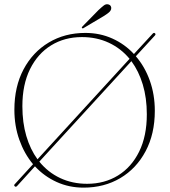

<svg xmlns="http://www.w3.org/2000/svg" viewBox="-20 -867 796 901"><path d="M49 7Q44 2 49.5 -3L135 -96.5Q94 -145.5 70.8 -210.8Q47.5 -276 47.5 -352Q47.5 -460.5 90.5 -541.5Q133.5 -622.5 208.8 -667.5Q284 -712.5 380.5 -712.5Q449 -712.5 507.2 -686.2Q565.5 -660 608.5 -613.5L696.5 -709Q702.5 -715.5 707.5 -710.5Q712 -706 707 -700.5L617.5 -603Q659.5 -554.5 683 -488.8Q706.5 -423 706.5 -347Q706.5 -238.5 663.2 -157.2Q620 -76 544.5 -31.2Q469 13.5 372 13.5Q304 13.5 245.8 -13Q187.5 -39.5 144 -86.5L60 6Q54 12 49 7ZM85 -368.5Q85 -291.5 103.5 -228.8Q122 -166 156 -119.5L588 -591Q547.5 -640 490.5 -666.5Q433.5 -693 364.5 -693Q283 -693 220 -654.2Q157 -615.5 121 -542.8Q85 -470 85 -368.5ZM669 -330.5Q669 -407.5 650 -470.5Q631 -533.5 596.5 -580L164.5 -108.5Q205 -58.5 262.2 -31.5Q319.5 -4.5 389 -4.5Q470.5 -4.5 533.8 -43.5Q597 -82.5 633 -155.5Q669 -228.5 669 -330.5ZM442 -819.5Q457 -833.5 467 -841.2Q477 -849 487.5 -846.5Q496.5 -844.5 500 -837.8Q503.5 -831 501.5 -824Q499 -815 490 -807.8Q481 -800.5 468.5 -792.5L372.5 -735.5Q368 -732 365 -735.5Q362 -738 367 -743Z"/></svg>

Font: Fraunces 72pt Thin
Style: Regular
Weight: 100
Version: Version 1.000;[b76b70a41]